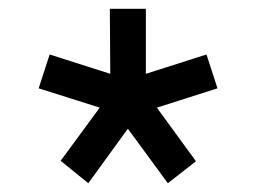

<svg xmlns="http://www.w3.org/2000/svg" viewBox="-20 -593 582 437"><path d="M312 -425 450 -469 475 -392 337 -348 426 -226 362 -176 271 -300 181 -176 118 -227 207 -348 68 -392 93 -469 231 -425 230 -573H312Z"/></svg>

Font: SUIT Medium
Style: Regular
Weight: 500
Designer: Sunn Youn; Korean Glyphs from Source Han Sans (Sandoll Communications; Soo-young Jang, Joo-yeon Kang)
Foundry: Sunn
Version: Version 1.120